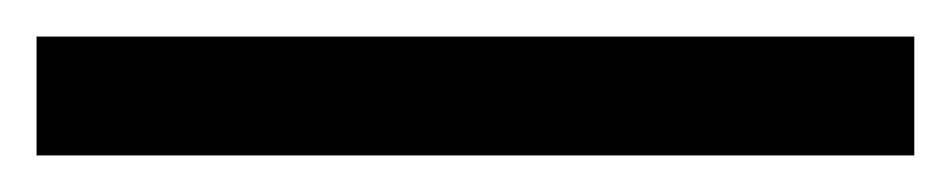

<svg xmlns="http://www.w3.org/2000/svg" viewBox="-25 103 520 105"><path d="M475 188H-5V123H475Z"/></svg>

Font: Magra
Style: Regular
Weight: 400
Designer: Viviana Monsalve
Foundry: Viviana Monsalve
Version: Version 1.001